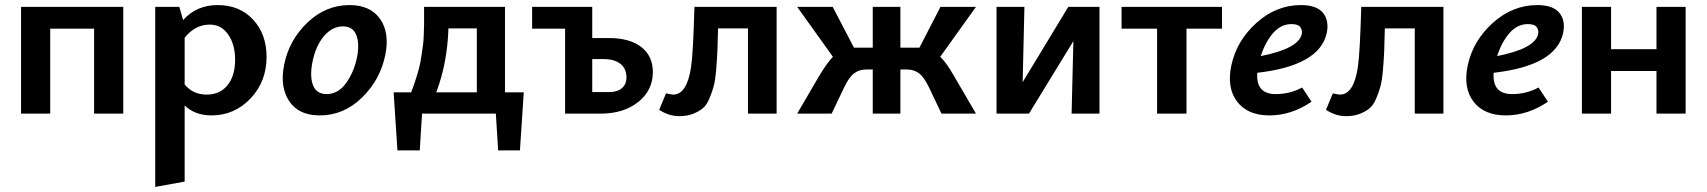

<svg xmlns="http://www.w3.org/2000/svg" viewBox="-20 -448 6729 757"><path d="M466 -421V0H351V-335H178V0H63V-421Z M838 -428Q925 -428 978 -370.5Q1031 -313 1031 -224Q1031 -126 967.5 -59.5Q904 7 814 7Q749 7 708 -32V268L592 289V-421H687L702 -369Q755 -428 838 -428ZM795 -75Q847 -75 877 -112Q907 -149 907 -213Q907 -272 880 -311.5Q853 -351 807 -351Q749 -351 708 -299V-115Q741 -75 795 -75Z M1241 7Q1157 7 1120 -49.5Q1083 -106 1100 -191Q1119 -289 1191.5 -358.5Q1264 -428 1358 -428Q1440 -428 1478.5 -373.5Q1517 -319 1499 -231Q1479 -133 1407 -63Q1335 7 1241 7ZM1268 -77Q1313 -77 1344.5 -120.5Q1376 -164 1388 -224Q1398 -277 1384.5 -310.5Q1371 -344 1332 -344Q1289 -344 1256 -304Q1223 -264 1211 -199Q1201 -143 1215 -110Q1229 -77 1268 -77Z M1971 -84H2045L2030 145H1944L1935 0H1644L1635 145H1547L1532 -84H1601Q1611 -109 1619.5 -136Q1628 -163 1633 -182.5Q1638 -202 1642 -230.5Q1646 -259 1648 -272.5Q1650 -286 1651 -315.5Q1652 -345 1652 -351.5Q1652 -358 1652 -389Q1652 -420 1652 -421H1971ZM1700 -84H1860V-336H1748Q1744 -200 1700 -84Z M2381 -298Q2463 -298 2508.5 -262.5Q2554 -227 2554 -164Q2554 -92 2496.5 -46Q2439 0 2348 0H2208V-335H2078V-421H2315V-298ZM2382 -85Q2414 -85 2432 -100.5Q2450 -116 2450 -143Q2450 -177 2426.5 -196Q2403 -215 2360 -215H2315V-85Z M3042 -421V0H2929V-336H2811Q2810 -280 2808.5 -246.5Q2807 -213 2803.5 -171.5Q2800 -130 2793.5 -106.5Q2787 -83 2776 -57.5Q2765 -32 2749 -19.5Q2733 -7 2710.5 1.5Q2688 10 2658 10Q2617 10 2579 -15L2606 -80Q2628 -75 2634 -75Q2689 -75 2705 -186Q2713 -241 2718 -421Z M3687 -224Q3711 -202 3741 -149L3828 0H3692L3643 -103Q3624 -143 3604 -158.5Q3584 -174 3556 -174H3530V0H3421V-174H3395Q3367 -174 3347 -158.5Q3327 -143 3308 -103L3259 0H3123L3210 -149Q3242 -202 3264 -224L3123 -421H3263L3347 -260H3356H3421V-421H3530V-260H3595H3605L3688 -421H3828Z M4315 -421V0H4205L4212 -286L4037 0H3909V-421H4019L4012 -124L4192 -421Z M4798 -421V-335H4658V0H4542V-335H4402V-421Z M5109 -428Q5171 -428 5196 -397.5Q5221 -367 5211 -318Q5183 -189 4937 -161Q4931 -77 5010 -77Q5066 -77 5114 -103L5151 -47Q5072 7 4985 7Q4899 7 4857.5 -47.5Q4816 -102 4835 -191Q4856 -288 4934 -358Q5012 -428 5109 -428ZM5112 -312Q5116 -327 5107.5 -340Q5099 -353 5072 -353Q5030 -353 4999 -317Q4968 -281 4951 -227Q5098 -256 5112 -312Z M5671 -421V0H5558V-336H5440Q5439 -280 5437.5 -246.5Q5436 -213 5432.5 -171.5Q5429 -130 5422.5 -106.5Q5416 -83 5405 -57.5Q5394 -32 5378 -19.5Q5362 -7 5339.5 1.5Q5317 10 5287 10Q5246 10 5208 -15L5235 -80Q5257 -75 5263 -75Q5318 -75 5334 -186Q5342 -241 5347 -421Z M6041 -428Q6103 -428 6128 -397.5Q6153 -367 6143 -318Q6115 -189 5869 -161Q5863 -77 5942 -77Q5998 -77 6046 -103L6083 -47Q6004 7 5917 7Q5831 7 5789.5 -47.5Q5748 -102 5767 -191Q5788 -288 5866 -358Q5944 -428 6041 -428ZM6044 -312Q6048 -327 6039.5 -340Q6031 -353 6004 -353Q5962 -353 5931 -317Q5900 -281 5883 -227Q6030 -256 6044 -312Z M6511 -421H6626V0H6511V-168H6332V0H6217V-421H6332V-254H6511Z"/></svg>

Font: EauTest
Style: Bold Italic
Weight: 700
Italic angle: -12°
Designer: Christian Thalmann (Catharsis Fonts)
Version: Version 0.001;PS 000.001;hotconv 1.0.88;makeotf.lib2.5.64775